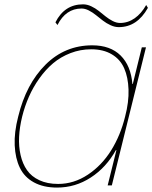

<svg xmlns="http://www.w3.org/2000/svg" viewBox="-20 -846 695 876"><path d="M550.8 -314Q568.4 -380.9 566.4 -437.3Q564.5 -493.7 546.6 -534.4Q528.8 -575.2 490.2 -598.1Q451.7 -621.1 396 -621.1Q346.7 -621.1 301.8 -603.8Q256.8 -586.4 222.4 -557.4Q188 -528.3 159.7 -488.5Q131.3 -448.7 112.1 -405Q92.8 -361.3 81.1 -314Q69.3 -265.6 67.1 -221.7Q64.9 -177.7 74 -138.2Q83 -98.6 103.3 -69.6Q123.5 -40.5 159.7 -23.7Q195.8 -6.8 245.1 -6.8Q317.4 -6.8 380.9 -49.1Q444.3 -91.3 487.1 -159.9Q529.8 -228.5 550.8 -314ZM646 -629.9 490.2 0H471.2L511.2 -161.1H508.8Q464.4 -81.5 394 -35.9Q323.7 9.8 240.2 9.8Q178.2 9.8 134.8 -13.9Q91.3 -37.6 70.6 -80.6Q49.8 -123.5 47.1 -182.9Q44.4 -242.2 63 -314Q99.1 -462.9 187.7 -551Q276.4 -639.2 400.9 -639.2Q483.4 -639.2 530.3 -592.8Q577.1 -546.4 584 -462.9H585.9L627 -629.9ZM647 -823.2 654.8 -810.1Q605.5 -722.2 522 -722.2Q503.4 -722.2 484.4 -731Q465.3 -739.7 449.2 -752.2Q433.1 -764.6 417.7 -777.1Q402.3 -789.6 385.3 -798.3Q368.2 -807.1 352.1 -807.1Q280.3 -807.1 242.2 -731.9L232.9 -744.1Q274.4 -826.2 358.9 -826.2Q377.4 -826.2 396.2 -817.4Q415 -808.6 430.7 -796.1Q446.3 -783.7 461.7 -771.2Q477.1 -758.8 494.4 -750Q511.7 -741.2 527.8 -741.2Q564 -741.2 594.5 -762.7Q625 -784.2 647 -823.2Z"/></svg>

Font: Sinkin Sans 100 Thin Italic
Style: Regular
Weight: 100
Italic angle: -112°
Designer: Keith Bates
Foundry: K-Type
Version: Sinkin Sans (version 1.0)  by Keith Bates   •   © 2014   www